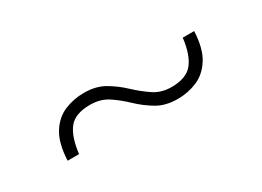

<svg xmlns="http://www.w3.org/2000/svg" viewBox="-20 -438 566 415"><g transform="rotate(-30 262.5 -230.5)"><path d="M74.5 -177.5Q76.5 -220.5 91.5 -244.2Q106.5 -268 129.5 -277.5Q152.5 -287 178 -287Q208 -287 229.2 -274.5Q250.5 -262 268.2 -245.2Q286 -228.5 304.8 -215.8Q323.5 -203 349 -203Q386 -203 402 -222.8Q418 -242.5 423 -283.5H451.5Q449.5 -240.5 434.2 -216.8Q419 -193 396.2 -183.5Q373.5 -174 348 -174Q317.5 -174 296.2 -186.8Q275 -199.5 257.5 -216.2Q240 -233 221.2 -245.5Q202.5 -258 176.5 -258Q139.5 -258 123.8 -238.5Q108 -219 103 -177.5Z"/></g></svg>

Font: Newsreader 36pt Light
Style: Regular
Weight: 300
Designer: Hugues Gentile
Foundry: Production Type
Version: Version 1.003